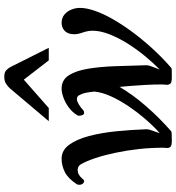

<svg xmlns="http://www.w3.org/2000/svg" viewBox="16 -813 811 883"><g transform="rotate(-90 421.5 -371.5)"><path d="M215.8 13.2Q190.4 13.2 186 4.9Q181.6 -3.4 182.1 -7.8Q182.1 -8.3 182.9 -13.9Q183.6 -19.5 183.6 -29.8Q183.6 -83.5 177.5 -138.7Q171.4 -193.8 160.6 -245.1Q149.9 -296.4 136 -338.1Q122.1 -379.9 106.9 -406.2Q103 -413.1 95.5 -416.5Q87.9 -419.9 81.5 -419.9Q70.3 -419.9 60.5 -414.6Q50.8 -409.2 42.5 -399.4Q35.6 -390.1 30.3 -390.1Q23.4 -390.1 18.3 -396.5Q13.2 -402.8 13.2 -412.1Q13.2 -415 13.7 -418.2Q14.2 -421.4 16.1 -424.3Q43 -464.8 72.5 -479.2Q102.1 -493.7 132.8 -493.7Q171.9 -493.7 197 -459.2Q222.2 -424.8 237.3 -367.9Q252.4 -311 259.3 -241.9Q266.1 -172.9 268.6 -103.5Q268.6 -92.3 261.2 -73.2Q253.9 -54.2 251 -42.5Q282.7 -70.8 314.7 -107.9Q346.7 -145 374.3 -185.8Q401.9 -226.6 420.2 -267.1Q438.5 -307.6 441.9 -343.3Q439.9 -363.3 436.5 -381.1Q433.1 -398.9 423.8 -415Q421.9 -419.4 416.5 -421.4Q411.1 -423.3 406.2 -423.3Q397.5 -423.3 382.6 -414.3Q367.7 -405.3 362.3 -399.4Q353 -390.1 345.2 -390.1Q337.4 -390.1 334.2 -396.7Q331.1 -403.3 331.1 -410.2Q331.1 -412.6 330.8 -415.5Q330.6 -418.5 332.5 -420.9Q347.2 -444.8 369.1 -460.9Q391.1 -477.1 414.6 -485.4Q438 -493.7 455.1 -493.7Q495.1 -493.7 516.4 -460.9Q537.6 -428.2 546.9 -372.3Q556.2 -316.4 558.6 -246.8Q561 -177.2 563 -103.5Q563 -92.3 554.9 -73Q546.9 -53.7 543 -42.5Q574.7 -73.2 606.2 -111.6Q637.7 -149.9 663.8 -191.9Q689.9 -233.9 705.8 -274.9Q721.7 -315.9 721.7 -351.1Q721.7 -369.1 717.5 -383.3Q713.4 -397.5 709.2 -410.2Q705.1 -422.9 705.6 -436.5Q705.6 -464.4 720.7 -479Q735.8 -493.7 756.8 -493.7Q780.3 -493.7 795.7 -481Q811 -468.3 818.8 -449Q826.7 -429.7 826.7 -409.2Q826.7 -380.4 814 -342.8Q801.3 -305.2 776.9 -261.7Q752.4 -218.3 718.5 -171.9Q684.6 -125.5 642.3 -78.9Q600.1 -32.2 550.8 10.7Q548.8 12.7 538.8 12.9Q528.8 13.2 506.8 13.2Q481.4 13.2 477.1 4.9Q472.7 -3.4 472.7 -7.8Q472.7 -8.3 473.6 -14.9Q474.6 -21.5 474.6 -32.7Q474.6 -72.3 472.4 -109.4Q470.2 -146.5 467.8 -177.5Q465.3 -208.5 463.4 -227.1Q426.3 -164.1 373 -103.3Q319.8 -42.5 258.8 10.7Q255.9 13.2 215.8 13.2ZM305.7 -552.7 457.5 -732.4Q467.3 -742.7 479.2 -750Q491.2 -757.3 510.3 -757.3Q529.8 -757.3 539.3 -748.8Q548.8 -740.2 555.2 -728L643.1 -552.7H585.4L496.6 -667.5L366.2 -552.7Z"/></g></svg>

Font: Gelasio Medium
Style: Italic
Weight: 500
Italic angle: -8.5°
Designer: Eben Sorkin
Foundry: Eben Sorkin
Version: Version 1.008